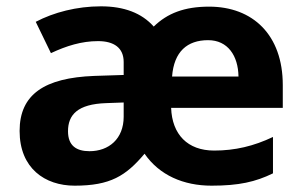

<svg xmlns="http://www.w3.org/2000/svg" viewBox="-20 -577 957 607"><path d="M641 -556C563 -556 509 -535 466 -493C428 -536 372 -557 299 -557C223 -557 150 -538 93 -508L141 -409C190 -432 238 -447 290 -447C340 -447 371 -426 371 -381V-340L278 -337C121 -331 42 -279 42 -163C42 -45 122 10 216 10C329 10 378 -21 437 -91C484 -23 560 10 649 10C735 10 788 -2 843 -29V-144C782 -115 723 -101 657 -101C573 -101 524 -152 521 -236H874V-308C874 -467 779 -556 641 -556ZM638 -450C700 -450 733 -401 734 -335H524C530 -414 572 -450 638 -450ZM316 -251 371 -253V-208C371 -138 324 -99 263 -99C222 -99 195 -116 195 -162C195 -214 225 -248 316 -251Z"/></svg>

Font: Noto Sans Adlam
Style: Bold
Weight: 700
Designer: Mark Jamra, Neil Patel
Foundry: JamraPatel LLC
Version: Version 3.001